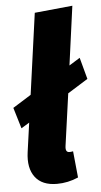

<svg xmlns="http://www.w3.org/2000/svg" viewBox="-56 -795 447 848"><g transform="rotate(-5 167.5 -371.0)"><path d="M229 -117.2Q235.4 -117.2 245.1 -119.1L256.8 -2Q210.9 18.1 162.1 18.1Q96.2 18.1 65.7 -22.2Q35.2 -62.5 44.9 -132.8L63 -262.2L26.9 -240.2L-1 -333L80.1 -383.8L129.9 -743.2L297.9 -759.8L262.2 -498L310.1 -527.8L335.9 -432.1L246.1 -376L213.9 -145Q210 -117.2 229 -117.2Z"/></g></svg>

Font: Fira Sans Compressed ExtraBold
Style: Italic
Weight: 800
Width: 3
Italic angle: -8°
Designer: Carrois Corporate & Edenspiekermann AG
Foundry: Carrois Corporate GbR & Edenspiekermann AG
Version: Version 4.203;PS 004.203;hotconv 1.0.88;makeotf.lib2.5.64775